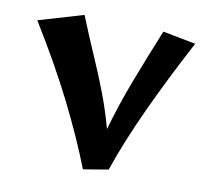

<svg xmlns="http://www.w3.org/2000/svg" viewBox="-71 -683 842 770"><g transform="rotate(10 350.0 -298.5)"><path d="M314 7Q267 -114 198.5 -251Q130 -388 30 -550L213 -604Q249 -515 279.5 -445.5Q310 -376 335 -310.5Q360 -245 381 -169Q411 -274 450 -376Q489 -478 536 -593L670 -567Q586 -409 521.5 -269.5Q457 -130 416 -10Z"/></g></svg>

Font: Marhey SemiBold
Style: Regular
Weight: 600
Designer: Nur Syamsi & Bustanul Arifin
Foundry: Namelatype
Version: Version 1.000; ttfautohint (v1.8.4.7-5d5b)